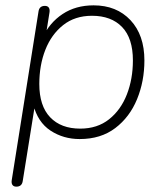

<svg xmlns="http://www.w3.org/2000/svg" viewBox="-20 -512 614 718"><path d="M41 186Q31 186 26.5 179.5Q22 173 24 161L124 -469Q127 -490 148 -490Q158 -490 162.5 -483.5Q167 -477 165 -465L150 -371H139Q165 -427 214 -459.5Q263 -492 330 -492Q416 -492 468 -436.5Q520 -381 520 -286Q520 -208 492.5 -141Q465 -74 411 -33Q357 8 278 8Q217 8 169 -23.5Q121 -55 104 -122H111L65 165Q62 186 41 186ZM280 -31Q344 -31 388 -66Q432 -101 454.5 -159Q477 -217 477 -286Q477 -369 436.5 -411Q396 -453 324 -453Q260 -453 216 -418Q172 -383 149.5 -325.5Q127 -268 127 -198Q127 -116 167.5 -73.5Q208 -31 280 -31Z"/></svg>

Font: Nunito Variable Extra Light
Style: Italic
Weight: 200
Italic angle: -9°
Designer: Vernon Adams
Foundry: Vernon Adams
Version: Version 3.602